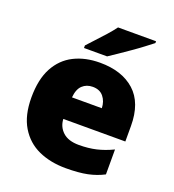

<svg xmlns="http://www.w3.org/2000/svg" viewBox="-140 -874 897 992"><g transform="rotate(20 309.0 -378.0)"><path d="M315 -563Q436 -563 506 -500Q576 -437 576 -310V-225H235Q237 -182 267.5 -154Q298 -126 356 -126Q408 -126 451 -136Q494 -146 540 -168V-31Q500 -10 452.5 0Q405 10 333 10Q249 10 183.5 -19.5Q118 -49 80 -112Q42 -175 42 -273Q42 -373 76.5 -437Q111 -501 172.5 -532Q234 -563 315 -563ZM322 -433Q288 -433 265.5 -412Q243 -391 239 -345H403Q402 -382 381.5 -407.5Q361 -433 322 -433ZM548 -756Q530 -742 503 -721.5Q476 -701 445 -679.5Q414 -658 385.5 -638.5Q357 -619 337 -606H210V-620Q227 -639 251 -664.5Q275 -690 299 -717Q323 -744 339 -766H548Z"/></g></svg>

Font: Noto Sans Syriac Western Black
Style: Regular
Weight: 900
Designer: Patrick Giasson and the Monotype Design Team
Foundry: Monotype Imaging Inc.
Version: Version 3.000; ttfautohint (v1.8.4.7-5d5b)